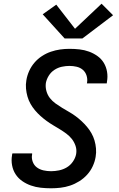

<svg xmlns="http://www.w3.org/2000/svg" viewBox="-20 -1006 640 1034"><path d="M255 8Q227 8 199.5 5Q172 2 146.5 -7Q121 -16 99.5 -31Q78 -46 64 -67.5Q50 -89 45 -116Q40 -143 45 -171Q45 -173 45.5 -175.5Q46 -178 47 -180H153Q153 -179 153 -178Q153 -177 153 -175Q149 -155 156 -135.5Q163 -116 178.5 -104.5Q194 -93 214 -88.5Q234 -84 255 -84Q276 -84 298 -88.5Q320 -93 339.5 -104.5Q359 -116 372.5 -135.5Q386 -155 390 -176Q394 -199 387 -220Q380 -241 367 -257.5Q354 -274 337 -286.5Q320 -299 302 -310Q284 -321 265.5 -332Q247 -343 230 -355.5Q213 -368 197.5 -382Q182 -396 168.5 -412Q155 -428 144.5 -446.5Q134 -465 128 -486Q122 -507 120 -529Q118 -551 122 -574Q126 -599 137 -623.5Q148 -648 165.5 -668.5Q183 -689 206 -704Q229 -719 254 -727.5Q279 -736 304 -739.5Q329 -743 354 -743Q382 -743 408.5 -740Q435 -737 459.5 -728Q484 -719 505 -704Q526 -689 539 -667.5Q552 -646 556.5 -619.5Q561 -593 556 -566Q556 -564 555.5 -561.5Q555 -559 555 -557H448Q448 -558 448.5 -559.5Q449 -561 449 -562Q452 -581 446 -599.5Q440 -618 426 -630Q412 -642 393 -646.5Q374 -651 354 -651Q334 -651 313 -646.5Q292 -642 273.5 -630Q255 -618 243 -599Q231 -580 227 -559Q224 -537 230 -515.5Q236 -494 249 -477.5Q262 -461 279.5 -448.5Q297 -436 315 -425Q333 -414 351.5 -403.5Q370 -393 387 -380.5Q404 -368 419.5 -353.5Q435 -339 448.5 -323Q462 -307 472.5 -288.5Q483 -270 489 -249.5Q495 -229 497 -206.5Q499 -184 495 -161Q491 -136 479.5 -111Q468 -86 449.5 -65.5Q431 -45 407 -30Q383 -15 357.5 -6.5Q332 2 306 5Q280 8 255 8ZM424 -799H328L210 -929L283 -981L384 -851L527 -986L589 -924Z"/></svg>

Font: Iosevka SS04 SmBd Ex Obl
Style: Regular
Weight: 600
Width: 7
Italic angle: -9°
Monospace: yes
Designer: Belleve Invis
Foundry: Belleve Invis
Version: Version 19.0.0; ttfautohint (v1.8.4)